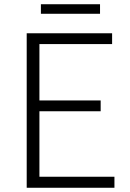

<svg xmlns="http://www.w3.org/2000/svg" viewBox="-20 -886 613 906"><path d="M106 0H520V-52H166V-361H455V-412H166V-678H509V-729H106ZM173 -821H452V-866H173Z"/></svg>

Font: Noto Sans CJK Light
Style: Regular
Weight: 300
Designer: Ryoko NISHIZUKA (kana & ideographs); Paul D. Hunt (Latin, Greek & Cyrillic); Wenlong ZHANG (bopomofo); Sandoll Communica
Foundry: Adobe Systems Incorporated
Version: Version 1.000;PS 1;hotconv 1.0.78;makeotf.lib2.5.61930